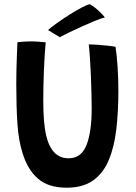

<svg xmlns="http://www.w3.org/2000/svg" viewBox="-20 -876 646 914"><path d="M297 17.5Q210 17.5 160.5 -25.8Q111 -69 87.5 -147Q68 -207 62.8 -289.5Q57.5 -372 57.5 -474Q57.5 -505 58.2 -542.2Q59 -579.5 60.5 -614.8Q62 -650 63 -675Q78 -676.5 93.8 -677.8Q109.5 -679 124 -679Q144 -679 163.2 -677.5Q182.5 -676 197.5 -674.5Q192 -614.5 189 -539.8Q186 -465 186 -400.5Q186 -346.5 189.2 -304.2Q192.5 -262 200 -230.5Q225.5 -122.5 306.5 -122.5Q367 -122.5 391.8 -185.5Q416.5 -248.5 416.5 -359.5Q416.5 -386.5 415.5 -427.5Q414.5 -468.5 412.8 -513.8Q411 -559 408.2 -599.2Q405.5 -639.5 402.5 -664.5Q422.5 -664.5 449.8 -662.5Q477 -660.5 500 -657.8Q523 -655 530 -653Q536.5 -611 540 -554.8Q543.5 -498.5 543.5 -444Q543.5 -345 533.8 -261Q524 -177 498 -114.5Q472 -52 423.5 -17.2Q375 17.5 297 17.5ZM407.5 -856Q432.5 -841.5 453.8 -820.8Q475 -800 479 -793Q460.5 -788.5 430 -776Q399.5 -763.5 366 -748.2Q332.5 -733 304.8 -719.5Q277 -706 264.5 -699L208.5 -733Q224.5 -747 252 -766.8Q279.5 -786.5 310.5 -806Q341.5 -825.5 367.8 -839.5Q394 -853.5 407.5 -856Z"/></svg>

Font: Grandstander Medium
Style: Regular
Weight: 500
Designer: Tyler Finck
Foundry: Etcetera Type Co
Version: Version 1.200; ttfautohint (v1.8.3)